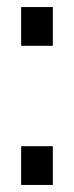

<svg xmlns="http://www.w3.org/2000/svg" viewBox="-20 -520 210 545"><path d="M130 -105V5H40V-105ZM130 -500V-390H40V-500Z"/></svg>

Font: Cuprum
Style: Regular
Weight: 400
Designer: Jovanny Lemonad
Foundry: Jovanny Lemonad
Version: Version 1.002